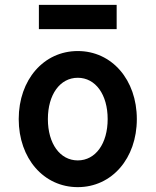

<svg xmlns="http://www.w3.org/2000/svg" viewBox="-20 -760 640 790"><path d="M300 10C440 10 543 -108 543 -270C543 -432 440 -550 300 -550C160 -550 57 -432 57 -270C57 -108 160 10 300 10ZM300 -100C227 -100 177 -169 177 -270C177 -371 227 -440 300 -440C373 -440 423 -371 423 -270C423 -169 373 -100 300 -100ZM140 -640H460V-740H140Z"/></svg>

Font: CommitMono
Style: 700Regular
Weight: 700
Monospace: yes
Designer: Eigil Nikolajsen
Foundry: Eigil Nikolajsen
Version: Version 1.143